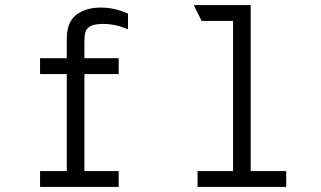

<svg xmlns="http://www.w3.org/2000/svg" viewBox="-20 -742 1272 762"><path d="M315 -577V-511H451V-448H315V-63H451V0H139V-63H245V-448H139V-511H245V-588Q245 -654 282.5 -683Q320 -712 381 -712Q434 -712 488 -688V-625Q442 -647 388 -647Q355 -647 339 -638Q323 -629 319 -615Q315 -601 315 -577ZM1116 -63V0H764V-63H905V-659H780L749 -722H975V-63Z"/></svg>

Font: Overpass Mono Light
Style: Regular
Weight: 300
Monospace: yes
Designer: Delve Withrington, Dave Bailey
Foundry: Delve Fonts
Version: Version 1.000;DELV;Overpass